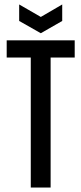

<svg xmlns="http://www.w3.org/2000/svg" viewBox="-20 -841 364 861"><path d="M118 0V-583H10V-660H315V-583H207V0ZM66 -821 163 -765 259 -821V-747L163 -692L66 -747Z"/></svg>

Font: Bricolage Grotesque 96pt Condensed
Style: Regular
Weight: 400
Width: 3
Designer: Mathieu Triay
Foundry: Atelier Triay
Version: Version 1.001; ttfautohint (v1.8.4.7-5d5b);gftools[0.9.33.de